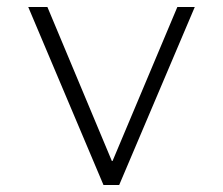

<svg xmlns="http://www.w3.org/2000/svg" viewBox="-20 -531 640 551"><path d="M277 0 61 -511H116L301 -69H303L489 -511H539L322 0Z"/></svg>

Font: Chivo Mono Thin
Style: Regular
Weight: 250
Designer: Hector Gatti
Foundry: Omnibus-Type
Version: Version 1.008